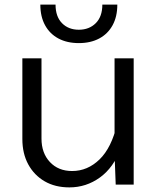

<svg xmlns="http://www.w3.org/2000/svg" viewBox="-20 -801 690 833"><path d="M160 -548V-200Q160 -137 196.5 -98Q233 -59 293 -59Q360 -59 412 -109.5Q464 -160 488 -263L503 -156Q473 -74 413.5 -31Q354 12 281 12Q219 12 173.5 -14.5Q128 -41 102.5 -88Q77 -135 77 -198V-548ZM560 -548V0H482L477 -132V-548ZM322 -614Q271 -614 233.5 -634Q196 -654 175.5 -691.5Q155 -729 155 -781H221Q221 -729 249 -700.5Q277 -672 322 -672Q367 -672 395.5 -700.5Q424 -729 424 -781H489Q489 -729 468.5 -691.5Q448 -654 410.5 -634Q373 -614 322 -614Z"/></svg>

Font: Azeret Mono Thin Light
Style: Regular
Weight: 300
Version: Version 1.002